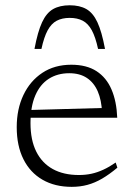

<svg xmlns="http://www.w3.org/2000/svg" viewBox="-20 -716 520 746"><path d="M257 -464.5Q316.5 -464.5 355 -439.5Q393.5 -414.5 413.2 -368.5Q433 -322.5 435.5 -258.5H92L90.5 -288.5L399 -297L376.5 -279Q374.5 -327 359.8 -361Q345 -395 317.5 -413.2Q290 -431.5 249 -431.5Q203.5 -431.5 169.5 -409.8Q135.5 -388 117 -344.8Q98.5 -301.5 98.5 -237.5Q98.5 -172 120.8 -127.2Q143 -82.5 185 -59.2Q227 -36 286.5 -36Q312.5 -36 335.5 -41Q358.5 -46 381.8 -56.8Q405 -67.5 429.5 -84.5L436 -64.5Q405 -38.5 376.8 -22Q348.5 -5.5 320 2.2Q291.5 10 258.5 10Q193 10 145 -17.8Q97 -45.5 71 -97.5Q45 -149.5 45 -222Q45 -292 71 -346.8Q97 -401.5 144.5 -433Q192 -464.5 257 -464.5ZM251 -646.5Q221.5 -646.5 200.5 -635.5Q179.5 -624.5 165.2 -598.2Q151 -572 141 -526H114Q126.5 -593 143.5 -629.5Q160.5 -666 186.5 -680.8Q212.5 -695.5 251 -695.5Q289.5 -695.5 315.5 -680.8Q341.5 -666 358.5 -629.5Q375.5 -593 388 -526H361Q351 -572 336.8 -598.2Q322.5 -624.5 301.5 -635.5Q280.5 -646.5 251 -646.5Z"/></svg>

Font: Newsreader Light
Style: Regular
Weight: 300
Designer: Hugues Gentile
Foundry: Production Type
Version: Version 1.003